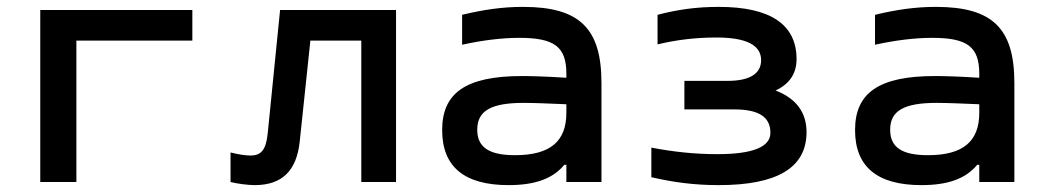

<svg xmlns="http://www.w3.org/2000/svg" viewBox="-20 -529 3040 558"><path d="M97 0H202V-411H539V-500H97Z M851 -117 882 -411H1030V0H1131V-500H794L758 -141C753 -92 738 -77 708 -77C695 -77 672 -80 650 -86V0C670 5 701 9 720 9C801 9 842 -34 851 -117Z M1500 -509C1440 -509 1386 -501 1323 -486V-399C1382 -412 1439 -419 1489 -419C1590 -419 1626 -394 1626 -315V-303C1565 -307 1521 -308 1497 -308C1334 -308 1265 -259 1265 -151C1265 -43 1331 9 1458 9C1534 9 1586 -9 1620 -50H1626V0H1728V-288C1728 -446 1665 -509 1500 -509ZM1367 -152C1367 -207 1407 -230 1502 -230C1531 -230 1581 -228 1626 -226V-201C1626 -119 1580 -78 1477 -78C1401 -78 1367 -101 1367 -152Z M2095 -294H1969V-211H2114C2184 -211 2219 -190 2219 -143C2219 -102 2168 -81 2065 -81C1998 -81 1935 -88 1873 -100V-14C1938 1 1998 9 2069 9C2238 9 2324 -41 2324 -145C2324 -202 2294 -243 2234 -266C2275 -285 2295 -316 2295 -357C2295 -458 2219 -509 2069 -509C2003 -509 1949 -501 1891 -486V-400C1945 -413 2001 -420 2062 -420C2149 -420 2192 -398 2192 -354C2192 -315 2159 -294 2095 -294Z M2700 -509C2640 -509 2586 -501 2523 -486V-399C2582 -412 2639 -419 2689 -419C2790 -419 2826 -394 2826 -315V-303C2765 -307 2721 -308 2697 -308C2534 -308 2465 -259 2465 -151C2465 -43 2531 9 2658 9C2734 9 2786 -9 2820 -50H2826V0H2928V-288C2928 -446 2865 -509 2700 -509ZM2567 -152C2567 -207 2607 -230 2702 -230C2731 -230 2781 -228 2826 -226V-201C2826 -119 2780 -78 2677 -78C2601 -78 2567 -101 2567 -152Z"/></svg>

Font: LT Wave Mono Medium
Style: Regular
Weight: 500
Designer: Daniel Lyons
Version: Version 2.5 (Glyphs App)